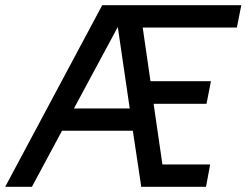

<svg xmlns="http://www.w3.org/2000/svg" viewBox="-50 -720 950 740"><path d="M-30 0H73L189 -216H462L494 -3L493 0H744L760 -86H576L542 -320H746L763 -407H530L500 -614H863L880 -700H344ZM235 -302 404 -616 450 -302Z"/></svg>

Font: Uncut Sans Medium Italic
Style: Regular
Weight: 500
Italic angle: -11°
Designer: Kasper Nordkvist
Foundry: UNCUT.wtf
Version: Version 1.304;Glyphs 3.2 (3246)